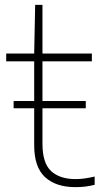

<svg xmlns="http://www.w3.org/2000/svg" viewBox="-20 -760 412 789"><path d="M289.5 9Q210 9 165.2 -32Q120.5 -73 120.5 -163V-508H5.5V-540H120.5L124.5 -740H154.5V-540H357.5V-508H154.5V-169Q154.5 -90 190 -57Q225.5 -24 291.5 -24Q325 -24 369 -34.5V-0.5Q346.5 5 328.2 7Q310 9 289.5 9ZM36 -315V-345H332.5V-315Z"/></svg>

Font: Encode Sans Semi Expanded Thin
Style: Regular
Weight: 100
Width: 6
Designer: Multiple Designers
Foundry: Impallari Type
Version: Version 3.000; ttfautohint (v1.8.3) -l 8 -r 50 -G 200 -x 14 